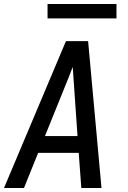

<svg xmlns="http://www.w3.org/2000/svg" viewBox="-20 -941 640 961"><path d="M0 0 310 -735H421L488 0H387L374 -176H171L100 0ZM368 -260 352 -490Q350 -519 348 -548Q346 -577 344 -606Q333 -577 321.5 -548Q310 -519 298 -490L205 -260ZM218 -849V-921H563V-849Z"/></svg>

Font: Iosevka SS04 Md Ex Obl
Style: Regular
Weight: 500
Width: 7
Italic angle: -9°
Monospace: yes
Designer: Belleve Invis
Foundry: Belleve Invis
Version: Version 19.0.0; ttfautohint (v1.8.4)